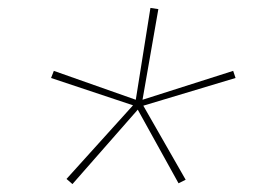

<svg xmlns="http://www.w3.org/2000/svg" viewBox="-20 -784 640 485"><path d="M163 -319 148 -332 316 -518 109 -587 116 -605 323 -532 360 -764 380 -761 340 -532 569 -605 575 -587 342 -517 449 -330 431 -321 328 -507Z"/></svg>

Font: Iosevka Etoile Thin Oblique
Style: Regular
Weight: 100
Italic angle: -9°
Designer: Belleve Invis
Foundry: Belleve Invis
Version: Version 15.5.2; ttfautohint (v1.8.4)